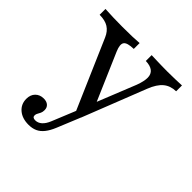

<svg xmlns="http://www.w3.org/2000/svg" viewBox="-168 -540 863 863"><g transform="rotate(45 263.5 -108.5)"><path d="M250 7.3 106.5 -323.4Q94.4 -351.6 73 -364.9Q51.6 -378.2 16.9 -378.2V-415.3Q46 -413.7 71.4 -412.9Q96.8 -412.1 127.4 -412.1Q163.7 -412.1 189.1 -412.9Q214.5 -413.7 233.9 -415.3V-378.2Q192.7 -377.4 183.1 -363.3Q173.4 -349.2 187.9 -315.3L291.1 -76.6L277.4 -75L357.3 -274.2Q370.2 -308.9 369.8 -331.5Q369.4 -354 354.4 -365.7Q339.5 -377.4 310.5 -378.2V-415.3Q332.3 -414.5 347.6 -414.1Q362.9 -413.7 377.8 -413.3Q392.7 -412.9 411.3 -412.9Q437.1 -412.9 461.3 -413.7Q485.5 -414.5 503.2 -415.3V-378.2Q467.7 -377.4 444 -357.7Q420.2 -337.9 403.2 -294.4L284.7 7.3ZM140.3 197.6Q100 197.6 75.4 176.6Q50.8 155.6 50.8 121.8Q50.8 96 66.1 80.6Q81.5 65.3 105.6 65.3Q124.2 65.3 134.7 74.6Q145.2 83.9 145.2 100Q145.2 111.3 141.5 119.4Q137.9 127.4 133.9 133.9Q129.8 140.3 129.8 148.4Q129.8 162.1 147.6 162.1Q164.5 162.1 178.2 150Q191.9 137.9 201.6 114.5L254 -13.7L284.7 6.5L238.7 118.5Q227.4 146 213.3 163.7Q199.2 181.5 181.5 189.5Q163.7 197.6 140.3 197.6Z"/></g></svg>

Font: Playfair 9pt Light
Style: Regular
Weight: 300
Designer: Claus Eggers Sørensen
Foundry: Claus Eggers Sørensen
Version: Version 2.001;gftools[0.9.30]